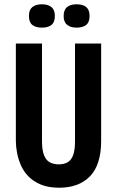

<svg xmlns="http://www.w3.org/2000/svg" viewBox="-20 -863 547 896"><path d="M256 13Q206 13 171 -1.5Q136 -16 113 -39.5Q90 -63 77.5 -92Q65 -121 59.5 -150.5Q54 -180 54 -205V-660H176V-203Q176 -164 185 -140Q194 -116 211.5 -106Q229 -96 255 -96Q279 -96 296 -106Q313 -116 321.5 -139.5Q330 -163 330 -203V-660H452V-205Q452 -95 400.5 -41Q349 13 256 13ZM337 -734Q310 -734 293.5 -747Q277 -760 277 -788Q277 -817 293 -830Q309 -843 337 -843Q367 -843 382.5 -830Q398 -817 398 -788Q398 -759 382 -746.5Q366 -734 337 -734ZM176 -734Q147 -734 131 -746.5Q115 -759 115 -789Q115 -817 131 -830Q147 -843 176 -843Q204 -843 220 -830Q236 -817 236 -789Q236 -759 220 -746.5Q204 -734 176 -734Z"/></svg>

Font: Bricolage Grotesque 24pt Condensed SemiBold
Style: Regular
Weight: 600
Width: 3
Designer: Mathieu Triay
Foundry: Atelier Triay
Version: Version 1.001;gftools[0.9.33.dev8+g029e19f]